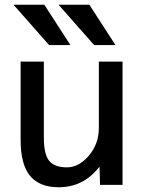

<svg xmlns="http://www.w3.org/2000/svg" viewBox="-20 -780 609 810"><path d="M402 0 400 -75H398Q332 10 227 10Q147 10 107 -38Q67 -86 67 -190V-520H165V-200Q165 -129 187.5 -101.5Q210 -74 262 -74Q313 -74 355 -123.5Q397 -173 397 -240V-520H497V0ZM167 -760 277 -590H187L37 -760ZM357 -760 467 -590H377L227 -760Z"/></svg>

Font: M PLUS 1p Medium
Style: Regular
Weight: 500
Version: Version 1.062